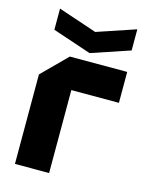

<svg xmlns="http://www.w3.org/2000/svg" viewBox="-116 -840 702 912"><g transform="rotate(15 235.0 -384.0)"><path d="M48 0V-440L168 -560H450V-408H216V0ZM444 -768V-664L254 -600L64 -664V-768L254 -704Z"/></g></svg>

Font: Tektur
Style: Bold
Weight: 700
Designer: Adam Jagosz
Foundry: Adam Jagosz
Version: Version 1.005;gftools[0.9.30]